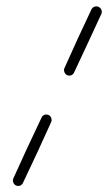

<svg xmlns="http://www.w3.org/2000/svg" viewBox="-20 -579 347 616"><path d="M305 -534Q283 -487 261.5 -440Q240 -393 218 -347Q215 -340 208.5 -337.5Q202 -335 195 -338Q189 -341 186.5 -348Q184 -355 187 -361Q208 -408 229.5 -455Q251 -502 273 -548Q276 -555 283 -557.5Q290 -560 296 -557Q303 -554 305.5 -547Q308 -540 305 -534ZM144 -187Q122 -138 99.5 -89.5Q77 -41 54 7Q51 14 44.5 16.5Q38 19 31 16Q25 13 22.5 6Q20 -1 23 -7Q45 -56 67.5 -104.5Q90 -153 113 -201Q116 -208 122.5 -210.5Q129 -213 136 -210Q142 -207 144.5 -200Q147 -193 144 -187Z"/></svg>

Font: FRB American Cursive Guidelines Arrows
Style: Italic
Weight: 400
Italic angle: -25°
Version: Version 2.0;Modular Font Editor K font №1